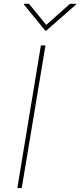

<svg xmlns="http://www.w3.org/2000/svg" viewBox="-20 -959 409 979"><path d="M211.9 -727.5 90.8 0H68.4L188.5 -727.5ZM127.9 -939.5 215.8 -832 336.9 -939.5H369.1L368.2 -936.5L215.8 -802.7H210.9L101.6 -936.5L102.5 -939.5Z"/></svg>

Font: Inter Tight Thin
Style: Italic
Weight: 250
Italic angle: -9.39999°
Designer: Rasmus Andersson
Foundry: rsms
Version: Version 3.004